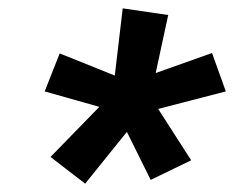

<svg xmlns="http://www.w3.org/2000/svg" viewBox="-20 -844 561 460"><path d="M184 -404 101 -468 218 -588 87 -625 123 -716 255 -663 274 -824 383 -808 353 -669 488 -717 521 -625 359 -583 438 -460 341 -413 284 -528Z"/></svg>

Font: Iosevka Curly Slab
Style: Bold Italic
Weight: 700
Italic angle: -9°
Monospace: yes
Designer: Belleve Invis
Foundry: Belleve Invis
Version: Version 22.1.2; ttfautohint (v1.8.4)